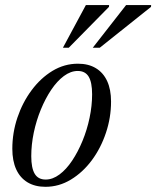

<svg xmlns="http://www.w3.org/2000/svg" viewBox="-20 -710 602 740"><path d="M280.5 -464.5Q321 -464.5 349.5 -447.2Q378 -430 393 -397.5Q408 -365 408 -318.5Q408 -256.5 388.2 -197.8Q368.5 -139 333.8 -92.2Q299 -45.5 253.2 -17.8Q207.5 10 155 10Q115 10 86.2 -7.2Q57.5 -24.5 42.5 -57.2Q27.5 -90 27.5 -136.5Q27.5 -198.5 47.2 -257Q67 -315.5 101.8 -362.2Q136.5 -409 182.2 -436.8Q228 -464.5 280.5 -464.5ZM156 -18Q183 -18 209.2 -37.5Q235.5 -57 258 -90.8Q280.5 -124.5 298 -167Q315.5 -209.5 325.2 -255.8Q335 -302 335 -346.5Q335 -392.5 321.8 -414.5Q308.5 -436.5 279.5 -436.5Q252.5 -436.5 226.2 -417Q200 -397.5 177.5 -364Q155 -330.5 137.5 -288Q120 -245.5 110.2 -199Q100.5 -152.5 100.5 -108Q100.5 -62.5 113.8 -40.2Q127 -18 156 -18ZM337.5 -526 466 -690.5H562.5L562 -683.5L364.5 -526ZM222.5 -526 311 -690.5H400.5L400 -683.5L245 -526Z"/></svg>

Font: Newsreader 36pt
Style: Italic
Weight: 400
Italic angle: -17°
Designer: Hugues Gentile
Foundry: Production Type
Version: Version 1.003